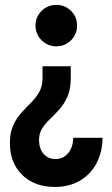

<svg xmlns="http://www.w3.org/2000/svg" viewBox="-20 -551 454 776"><path d="M266.1 -283.2V-236.3Q266.1 -191.9 253.2 -161.9Q240.2 -131.8 220.9 -110.1Q201.7 -88.4 182.6 -70.3Q163.6 -52.2 150.6 -32.2Q137.7 -12.2 137.7 15.1Q137.7 49.3 156 70.6Q174.3 91.8 204.1 91.8Q235.4 91.8 255.4 68.1Q275.4 44.4 275.9 5.9H394.5Q393.6 65.9 369.1 110.6Q344.7 155.3 301.8 179.9Q258.8 204.6 201.7 204.6Q119.6 204.6 69.8 156Q20 107.4 20 27.3Q20 -14.6 33.2 -43.9Q46.4 -73.2 66.2 -95Q85.9 -116.7 105.7 -136.5Q125.5 -156.2 138.7 -179.4Q151.9 -202.6 151.9 -235.4V-283.2ZM207.5 -531.2Q242.7 -531.2 267.1 -507.1Q291.5 -482.9 291.5 -447.8Q291.5 -412.6 267.1 -388.2Q242.7 -363.8 207.5 -363.8Q172.9 -363.8 148.2 -388.2Q123.5 -412.6 123.5 -447.8Q123.5 -482.9 148.2 -507.1Q172.9 -531.2 207.5 -531.2Z"/></svg>

Font: Reddit Sans Condensed
Style: Bold
Weight: 700
Designer: Stephen Hutchings
Foundry: Reddit
Version: Version 1.014